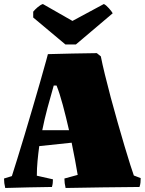

<svg xmlns="http://www.w3.org/2000/svg" viewBox="-20 -929 719 954"><path d="M6 5Q0 -19 0 -42L39 -54Q50 -88 66.5 -141.5Q83 -195 102.5 -259.5Q122 -324 141.5 -391Q161 -458 179 -520Q197 -582 210 -630L218 -660Q279 -662 339.5 -663Q400 -664 461 -665L481 -649Q488 -613 501 -559.5Q514 -506 530.5 -444Q547 -382 565 -319.5Q583 -257 599 -202.5Q615 -148 627.5 -109.5Q640 -71 645 -57L679 -44Q679 -33 678 -22Q677 -11 673 0Q580 1 489.5 2Q399 3 306 5Q300 -19 300 -42L366 -60Q361 -92 353 -133.5Q345 -175 336 -220L175 -203Q170 -166 166.5 -129Q163 -92 163 -56L243 -38Q243 -28 242 -19Q241 -10 238 0Q180 1 122 2Q64 3 6 5ZM190 -282H323Q308 -348 292 -407.5Q276 -467 261 -504H247Q231 -449 216 -393Q201 -337 190 -282ZM305 -708 145 -842V-871Q154 -882 167.5 -893.5Q181 -905 193 -909L340 -825L496 -909Q507 -904 521.5 -887.5Q536 -871 540 -863L357 -708Z"/></svg>

Font: Labrada Black
Style: Regular
Weight: 900
Designer: Mercedes Jáuregui
Foundry: Omnibus-Type Team
Version: Version 1.000; ttfautohint (v1.8.4.7-5d5b)